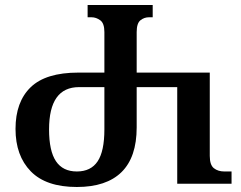

<svg xmlns="http://www.w3.org/2000/svg" viewBox="-20 -734 964 767"><path d="M287 13Q164 13 103 -49.5Q42 -112 42 -219Q42 -327 102.5 -385.5Q163 -444 293 -444H397V-606Q397 -641 380.5 -653Q364 -665 346 -665H330V-714H590V-665H575Q556 -665 541 -653Q526 -641 526 -606V-444H818V-111Q818 -75 834.5 -62Q851 -49 876 -49H905V0H688V-386H526V-225Q526 -106 465.5 -46.5Q405 13 287 13ZM287 -49Q343 -49 370 -89.5Q397 -130 397 -217V-386H296Q176 -386 176 -217Q176 -131 203.5 -90Q231 -49 287 -49Z"/></svg>

Font: Noto Serif Georgian SemiCondensed SemiBold
Style: Regular
Weight: 600
Width: 4
Designer: Monotype Design Team, Akaki Razmadze
Foundry: Google LLC
Version: Version 2.003; ttfautohint (v1.8.4.7-5d5b)